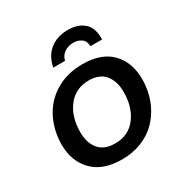

<svg xmlns="http://www.w3.org/2000/svg" viewBox="-164 -838 950 984"><g transform="rotate(-30 311.0 -346.0)"><path d="M208.5 -572.8Q221.2 -636.7 264.2 -669.9Q307.1 -703.1 369.1 -703.1Q428.7 -703.1 463.1 -672.9Q497.6 -642.6 497.6 -583Q497.6 -581.1 497.3 -577.6Q497.1 -574.2 497.1 -572.8H428.7Q428.2 -603.5 408.4 -617.9Q388.7 -632.3 360.8 -632.3Q332.5 -632.3 309.1 -617.7Q285.6 -603 278.3 -572.8ZM459 -284.7Q459 -348.6 427.5 -387Q396 -425.3 333 -425.3Q254.4 -425.3 208.7 -366.5Q163.1 -307.6 163.1 -216.8Q163.1 -153.3 194.6 -115.5Q226.1 -77.6 290.5 -77.6Q369.6 -77.6 414.3 -136.2Q459 -194.8 459 -284.7ZM280.3 11.2Q167.5 11.2 107.9 -50Q48.3 -111.3 48.3 -210Q48.3 -227.5 50.8 -250.5Q60.1 -325.7 96.7 -384.5Q133.3 -443.4 197.8 -478.5Q262.2 -513.7 345.2 -513.7Q458 -513.7 516.1 -453.6Q574.2 -393.6 574.2 -293.9Q574.2 -272.5 571.3 -249.5Q564.5 -195.3 542 -148.4Q519.5 -101.6 483.4 -65.7Q447.3 -29.8 394.8 -9.3Q342.3 11.2 280.3 11.2Z"/></g></svg>

Font: Muli
Style: Semi-BoldItalic
Weight: 600
Italic angle: -7°
Designer: Vernon Adams
Foundry: newtypography
Version: Version 2.0; ttfautohint (v1.00rc1.2-2d82) -l 8 -r 50 -G 200